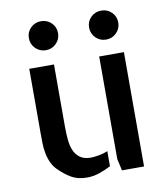

<svg xmlns="http://www.w3.org/2000/svg" viewBox="-85 -835 788 911"><g transform="rotate(-10 309.0 -379.5)"><path d="M199.2 -251Q199.2 -216.8 202.1 -187Q205.1 -157.2 214.8 -134.8Q224.6 -112.3 244.1 -98.6Q263.7 -85 295.9 -85Q308.6 -85 332 -88.9Q355.5 -92.8 377 -101.6V-29.3Q351.6 -15.6 321.8 -5.4Q292 4.9 262.7 4.9Q239.3 4.9 220.7 0.5Q202.1 -3.9 186 -13.2Q169.9 -22.5 155.3 -34.2Q140.6 -45.9 126 -60.5Q109.4 -77.1 99.6 -99.1Q89.8 -121.1 85.4 -145Q81.1 -168.9 80.6 -193.4Q80.1 -217.8 80.1 -241.2V-550.8H199.2ZM536.1 -550.8V0H429.7L417 -56.6V-550.8ZM534.2 -694.3Q534.2 -665 513.7 -644.5Q493.2 -624 463.9 -624Q434.6 -624 414.1 -644.5Q393.6 -665 393.6 -694.3Q393.6 -723.6 414.1 -743.7Q434.6 -763.7 463.9 -763.7Q493.2 -763.7 513.7 -743.7Q534.2 -723.6 534.2 -694.3ZM244.1 -694.3Q244.1 -665 223.6 -644.5Q203.1 -624 173.8 -624Q144.5 -624 124 -644.5Q103.5 -665 103.5 -694.3Q103.5 -723.6 124 -743.7Q144.5 -763.7 173.8 -763.7Q203.1 -763.7 223.6 -743.7Q244.1 -723.6 244.1 -694.3Z"/></g></svg>

Font: Allerta Stencil
Style: Regular
Weight: 400
Designer: Matt McInerney
Foundry: Matt McInerney
Version: Version 1.02